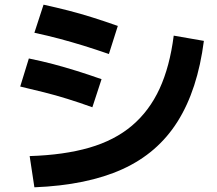

<svg xmlns="http://www.w3.org/2000/svg" viewBox="-20 -802 920 813"><path d="M105.6 -141.1Q251.1 -145.6 358.3 -176.7Q465.6 -207.8 538.9 -270Q612.2 -332.2 655.6 -426.1Q698.9 -520 715.6 -651.1L843.3 -628.9Q816.7 -422.2 732.2 -287.8Q647.8 -153.3 498.3 -85.6Q348.9 -17.8 125.6 -8.9ZM371.1 -347.8Q315.6 -367.8 265.6 -383.3Q215.6 -398.9 166.7 -411.1Q117.8 -423.3 65.6 -435.6L102.2 -554.4Q156.7 -543.3 205 -530.6Q253.3 -517.8 303.3 -502.2Q353.3 -486.7 410 -466.7ZM441.1 -573.3Q383.3 -593.3 332.8 -608.9Q282.2 -624.4 232.2 -637.8Q182.2 -651.1 125.6 -663.3L164.4 -782.2Q220 -770 270 -757.2Q320 -744.4 371.1 -728.3Q422.2 -712.2 478.9 -692.2Z"/></svg>

Font: Paperlogy 7 Bold
Style: Regular
Weight: 700
Designer: redesigned by Lee Juim, glyphs from Gmarket Sans & Montserrat
Foundry: PT&
Version: Version 1.001